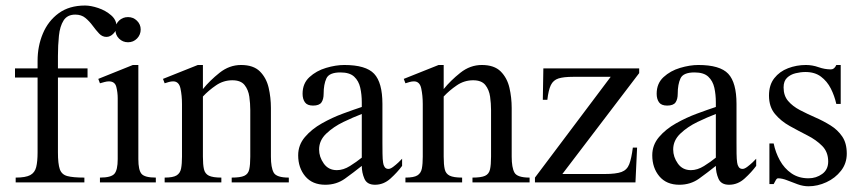

<svg xmlns="http://www.w3.org/2000/svg" viewBox="-20 -647 3056 681"><path d="M393.6 -551.8Q393.6 -539.6 382.3 -527.8Q371.1 -516.1 357.4 -516.1Q342.8 -516.1 331.5 -528.1Q320.3 -540 308.8 -555.7Q297.4 -571.3 283 -583.3Q268.6 -595.2 247.1 -595.2Q218.8 -595.2 205.6 -574.5Q192.4 -553.7 189 -520Q185.5 -486.3 185.5 -447.8V-404.3H290.5V-372.1H185.5V-106.4Q185.5 -65.9 192.1 -46.9Q198.7 -27.8 218.8 -22.5Q238.8 -17.1 279.3 -17.1V0H35.6V-17.1Q70.8 -17.1 87.2 -25.9Q103.5 -34.7 108.4 -54.4Q113.3 -74.2 113.3 -106.4V-372.1H33.2V-404.3H113.3V-431.6Q113.3 -483.4 132.1 -528.1Q150.9 -572.8 188.2 -600.1Q225.6 -627.4 281.7 -627.4Q301.8 -627.4 328.1 -618.7Q354.5 -609.9 374 -593Q393.6 -576.2 393.6 -551.8Z M479 -542.5Q479 -523.9 466.1 -510.5Q453.1 -497.1 434.1 -497.1Q415.5 -497.1 402.3 -510Q389.2 -522.9 389.2 -542.5Q389.2 -561.5 402.3 -574Q415.5 -586.4 434.1 -586.4Q452.6 -586.4 465.8 -573.5Q479 -560.5 479 -542.5ZM532.7 0H334.5V-17.1Q374 -17.1 385.7 -30.5Q397.5 -43.9 397.5 -82.5V-298.8Q397.5 -318.8 392.6 -338.6Q387.7 -358.4 366.2 -358.4Q359.4 -358.4 351.1 -356.2Q342.8 -354 334.5 -351.6L328.6 -367.2L451.2 -416.5H470.7V-82.5Q470.7 -43.9 481.9 -30.5Q493.2 -17.1 532.7 -17.1Z M1004.4 0H801.8V-17.1Q832.5 -17.1 846.4 -23.4Q860.4 -29.8 864 -46.1Q867.7 -62.5 867.7 -91.3V-256.8Q867.7 -279.8 864.3 -304.2Q860.8 -328.6 847.4 -345.5Q834 -362.3 804.2 -362.3Q772.5 -362.3 746.1 -344.2Q719.7 -326.2 699.7 -304.7V-91.3Q699.7 -63 703.4 -46.9Q707 -30.8 720.9 -23.9Q734.9 -17.1 765.1 -17.1V0H564V-17.1Q593.8 -17.1 606.4 -24.9Q619.1 -32.7 622.3 -49.3Q625.5 -65.9 625.5 -91.3V-277.8Q625.5 -308.1 620.1 -333.3Q614.7 -358.4 594.2 -358.4Q586.9 -358.4 579.1 -356.2Q571.3 -354 564 -351.6L558.1 -367.2L681.6 -416.5H699.7V-331.1Q724.1 -361.3 758.8 -388.9Q793.5 -416.5 835 -416.5Q878.9 -416.5 901.9 -393.6Q924.8 -370.6 932.9 -335.7Q940.9 -300.8 940.9 -264.2V-91.3Q940.9 -52.7 950.7 -34.9Q960.4 -17.1 1004.4 -17.1Z M1406.2 -84V-58.6Q1389.6 -36.1 1365.2 -13.9Q1340.8 8.3 1310.1 8.3Q1281.7 8.3 1272.5 -13.2Q1263.2 -34.7 1263.2 -58.6Q1233.9 -35.2 1203.6 -13.4Q1173.3 8.3 1133.8 8.3Q1087.9 8.3 1062.7 -21.7Q1037.6 -51.8 1037.6 -96.2Q1037.6 -132.8 1061.5 -160.9Q1085.4 -189 1121.8 -209.5Q1158.2 -230 1196.5 -244.1Q1234.9 -258.3 1263.2 -267.6V-284.2Q1263.2 -311.5 1257.8 -335.7Q1252.4 -359.9 1236.3 -375Q1220.2 -390.1 1187.5 -390.1Q1147.5 -390.1 1137.7 -368.9Q1127.9 -347.7 1127.9 -314.5Q1127.9 -294.9 1120.1 -283.7Q1112.3 -272.5 1090.3 -272.5Q1069.8 -272.5 1061.5 -284.2Q1053.2 -295.9 1053.2 -314.5Q1053.2 -351.1 1077.6 -373.5Q1102.1 -396 1136.5 -406.2Q1170.9 -416.5 1201.2 -416.5Q1277.8 -416.5 1307.1 -385.3Q1336.4 -354 1336.4 -278.3V-140.6Q1336.4 -123.5 1336.7 -102.3Q1336.9 -81.1 1338.9 -69.8Q1339.8 -61.5 1344.2 -54.7Q1348.6 -47.9 1357.9 -47.9Q1364.7 -47.9 1374.5 -55.2Q1384.3 -62.5 1393.3 -71Q1402.3 -79.6 1406.2 -84ZM1263.2 -87.9V-242.7Q1233.4 -231.4 1198 -214.4Q1162.6 -197.3 1137.2 -173.1Q1111.8 -148.9 1111.8 -116.7Q1111.8 -90.3 1128.4 -66.9Q1145 -43.5 1174.8 -43.5Q1197.8 -43.5 1221.4 -58.3Q1245.1 -73.2 1263.2 -87.9Z M1858.4 0H1655.8V-17.1Q1686.5 -17.1 1700.4 -23.4Q1714.4 -29.8 1718 -46.1Q1721.7 -62.5 1721.7 -91.3V-256.8Q1721.7 -279.8 1718.3 -304.2Q1714.8 -328.6 1701.4 -345.5Q1688 -362.3 1658.2 -362.3Q1626.5 -362.3 1600.1 -344.2Q1573.7 -326.2 1553.7 -304.7V-91.3Q1553.7 -63 1557.4 -46.9Q1561 -30.8 1575 -23.9Q1588.9 -17.1 1619.1 -17.1V0H1418V-17.1Q1447.8 -17.1 1460.4 -24.9Q1473.1 -32.7 1476.3 -49.3Q1479.5 -65.9 1479.5 -91.3V-277.8Q1479.5 -308.1 1474.1 -333.3Q1468.8 -358.4 1448.2 -358.4Q1440.9 -358.4 1433.1 -356.2Q1425.3 -354 1418 -351.6L1412.1 -367.2L1535.6 -416.5H1553.7V-331.1Q1578.1 -361.3 1612.8 -388.9Q1647.5 -416.5 1689 -416.5Q1732.9 -416.5 1755.9 -393.6Q1778.8 -370.6 1786.9 -335.7Q1794.9 -300.8 1794.9 -264.2V-91.3Q1794.9 -52.7 1804.7 -34.9Q1814.5 -17.1 1858.4 -17.1Z M2247.1 -387.7 1974.6 -29.8H2123.5Q2165 -29.8 2184.6 -37.1Q2204.1 -44.4 2211.9 -64.7Q2219.7 -85 2224.6 -123.5H2239.7L2233.9 0H1877.4V-17.1L2146 -374.5H2012.7Q1979 -374.5 1960.7 -368.7Q1942.4 -362.8 1933.8 -345.2Q1925.3 -327.6 1921.4 -293H1905.3L1907.2 -404.3H2247.1Z M2662.1 -84V-58.6Q2645.5 -36.1 2621.1 -13.9Q2596.7 8.3 2565.9 8.3Q2537.6 8.3 2528.3 -13.2Q2519 -34.7 2519 -58.6Q2489.7 -35.2 2459.5 -13.4Q2429.2 8.3 2389.6 8.3Q2343.8 8.3 2318.6 -21.7Q2293.5 -51.8 2293.5 -96.2Q2293.5 -132.8 2317.4 -160.9Q2341.3 -189 2377.7 -209.5Q2414.1 -230 2452.4 -244.1Q2490.7 -258.3 2519 -267.6V-284.2Q2519 -311.5 2513.7 -335.7Q2508.3 -359.9 2492.2 -375Q2476.1 -390.1 2443.4 -390.1Q2403.3 -390.1 2393.6 -368.9Q2383.8 -347.7 2383.8 -314.5Q2383.8 -294.9 2376 -283.7Q2368.2 -272.5 2346.2 -272.5Q2325.7 -272.5 2317.4 -284.2Q2309.1 -295.9 2309.1 -314.5Q2309.1 -351.1 2333.5 -373.5Q2357.9 -396 2392.3 -406.2Q2426.8 -416.5 2457 -416.5Q2533.7 -416.5 2563 -385.3Q2592.3 -354 2592.3 -278.3V-140.6Q2592.3 -123.5 2592.5 -102.3Q2592.8 -81.1 2594.7 -69.8Q2595.7 -61.5 2600.1 -54.7Q2604.5 -47.9 2613.8 -47.9Q2620.6 -47.9 2630.4 -55.2Q2640.1 -62.5 2649.2 -71Q2658.2 -79.6 2662.1 -84ZM2519 -87.9V-242.7Q2489.3 -231.4 2453.9 -214.4Q2418.5 -197.3 2393.1 -173.1Q2367.7 -148.9 2367.7 -116.7Q2367.7 -90.3 2384.3 -66.9Q2400.9 -43.5 2430.7 -43.5Q2453.6 -43.5 2477.3 -58.3Q2501 -73.2 2519 -87.9Z M2983.4 -102.1Q2983.4 -67.4 2962.9 -41.3Q2942.4 -15.1 2911.1 -0.7Q2879.9 13.7 2847.7 13.7Q2828.6 13.7 2809.1 6.6Q2789.6 -0.5 2771.7 -7.6Q2753.9 -14.6 2739.7 -14.6Q2734.9 -14.6 2730.7 -6.3Q2726.6 2 2724.1 5.9H2709V-138.2H2724.1Q2730.5 -106.4 2746.1 -78.1Q2761.7 -49.8 2787.1 -32.2Q2812.5 -14.6 2847.7 -14.6Q2875 -14.6 2896.2 -30Q2917.5 -45.4 2917.5 -74.2Q2917.5 -107.9 2896.2 -129.4Q2875 -150.9 2843.8 -166.7Q2812.5 -182.6 2781.2 -200Q2750 -217.3 2728.8 -242.7Q2707.5 -268.1 2707.5 -308.1Q2707.5 -345.7 2726.3 -369.6Q2745.1 -393.6 2775.1 -405Q2805.2 -416.5 2838.4 -416.5Q2861.3 -416.5 2883.3 -408.7Q2905.3 -400.9 2927.2 -400.9Q2939.5 -400.9 2946.3 -416.5H2961.9V-278.3H2946.3Q2939.9 -307.1 2926.8 -333Q2913.6 -358.9 2891.8 -375.2Q2870.1 -391.6 2836.9 -391.6Q2819.8 -391.6 2801.8 -387.2Q2783.7 -382.8 2771.5 -371.1Q2759.3 -359.4 2759.3 -336.9Q2759.3 -307.6 2775.4 -288.8Q2791.5 -270 2817.1 -256.6Q2842.8 -243.2 2871.3 -230.7Q2899.9 -218.3 2925.5 -202.4Q2951.2 -186.5 2967.3 -162.8Q2983.4 -139.2 2983.4 -102.1Z"/></svg>

Font: Scheherazade New
Style: Regular
Weight: 400
Designer: SIL International
Foundry: SIL International
Version: Version 4.000